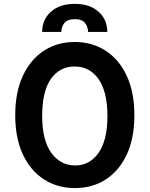

<svg xmlns="http://www.w3.org/2000/svg" viewBox="-20 -952 765 982"><path d="M667.3 -362.6Q667.3 -245.7 628.6 -162.3Q589.8 -78.8 521.3 -34.4Q452.8 9.9 363.6 9.9Q274.1 9.9 205.1 -34.4Q136 -78.8 96.9 -162.3Q57.9 -245.7 57.9 -362.6Q57.9 -480.1 96.8 -563.9Q135.7 -647.7 204.2 -692.5Q272.7 -737.2 362.6 -737.2Q451.7 -737.2 520.6 -692.5Q589.5 -647.7 628.4 -563.9Q667.3 -480.1 667.3 -362.6ZM529.5 -358Q529.5 -482.2 484.2 -547.1Q438.9 -611.9 361.5 -611.9Q285.2 -611.9 240.4 -548.5Q195.7 -485.1 195.7 -358Q195.7 -235.1 242.2 -170.5Q288.7 -105.8 364.7 -105.8Q438.9 -105.8 484.2 -170.5Q529.5 -235.1 529.5 -358ZM528.8 -788.7H430.4Q430.4 -814.3 415 -834.2Q399.5 -854 362.6 -854Q324.6 -854 309.1 -834.2Q293.7 -814.3 293.7 -788.7H195.7Q195.7 -851.9 240.6 -892Q285.5 -932.2 362.6 -932.2Q439.3 -932.2 484 -892Q528.8 -851.9 528.8 -788.7Z"/></svg>

Font: Interface
Style: Bold
Weight: 700
Designer: Rasmus Andersson
Foundry: rsms
Version: Version 1.8